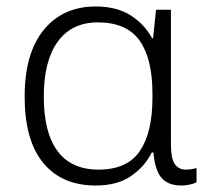

<svg xmlns="http://www.w3.org/2000/svg" viewBox="-20 -562 651 592"><path d="M275 10Q171 10 113.5 -59.5Q56 -129 56 -264Q56 -398 115 -470Q174 -542 275 -542Q340 -542 383 -514.5Q426 -487 449 -444H452L461 -532H507V-119Q507 -73 519 -56Q531 -39 553 -39Q570 -39 586 -44V0Q579 4 566 7Q553 10 539 10Q499 10 478.5 -13Q458 -36 453 -92H448Q427 -49 384.5 -19.5Q342 10 275 10ZM284 -39Q372 -39 411 -96Q450 -153 450 -260V-274Q450 -382 410 -437.5Q370 -493 282 -493Q201 -493 158 -433.5Q115 -374 115 -264Q115 -153 157.5 -96Q200 -39 284 -39Z"/></svg>

Font: Noto Sans Light
Style: Regular
Weight: 300
Designer: Monotype Design Team
Foundry: Monotype Imaging Inc.
Version: Version 2.007